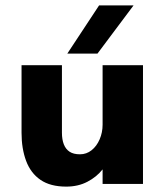

<svg xmlns="http://www.w3.org/2000/svg" viewBox="-20 -683 601 713"><path d="M226 10Q167 10 130.5 -15Q94 -40 77 -85.5Q60 -131 60 -190V-441H210V-190Q210 -165 217 -147Q224 -129 238.5 -119.5Q253 -110 277 -110Q301 -110 320 -125Q339 -140 350 -165.5Q361 -191 361 -220V-441H511V0H361V-54Q339 -26 304.5 -8Q270 10 226 10ZM230 -484 348 -663H476L342 -484Z"/></svg>

Font: Teachers
Style: Bold
Weight: 700
Designer: Alfredo Marco Pradil, Chank Diesel
Version: Version 1.001